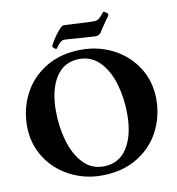

<svg xmlns="http://www.w3.org/2000/svg" viewBox="-92 -925 943 1021"><g transform="rotate(-10 380.0 -414.0)"><path d="M29 0ZM29 -315Q29 -407 70.5 -487Q112 -567 192.5 -615.5Q273 -664 384 -664Q477 -664 556.5 -622.5Q636 -581 683.5 -506Q731 -431 731 -335Q731 -243 689.5 -163Q648 -83 567 -34.5Q486 14 375 14Q283 14 203.5 -27.5Q124 -69 76.5 -144Q29 -219 29 -315ZM565 -284Q565 -370 543 -446Q521 -522 476 -569.5Q431 -617 365 -617Q282 -617 238 -549Q194 -481 194 -367Q194 -281 216 -204.5Q238 -128 282.5 -80Q327 -32 393 -32Q476 -32 520.5 -100.5Q565 -169 565 -284ZM235 -707Q235 -714 251 -739.5Q267 -765 285.5 -786.5Q304 -808 313 -808Q327 -808 361 -806Q385 -804 396 -804L416 -803Q454 -801 480 -801Q498 -801 515 -820Q520 -826 526.5 -834Q533 -842 535 -842Q540 -842 549 -835Q558 -828 558 -823Q558 -819 550.5 -809Q543 -799 540 -795L517 -761L500 -735Q491 -721 469 -721Q456 -721 435 -723Q414 -725 391 -726Q317 -732 302 -732Q289 -732 272 -713Q270 -710 263 -700.5Q256 -691 254 -691Q249 -691 242 -697.5Q235 -704 235 -707Z"/></g></svg>

Font: EB Garamond
Style: Bold
Weight: 700
Designer: Georg Duffner and Octavio Pardo
Foundry: Georg Duffner
Version: Version 1.000; ttfautohint (v1.6)